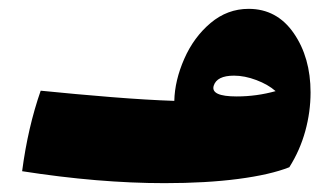

<svg xmlns="http://www.w3.org/2000/svg" viewBox="-20 -407 752 434"><path d="M682 -198Q682 -154 670 -110.5Q658 -67 634 -29Q591 -12 518.5 -2.5Q446 7 352 7Q203 7 30 -20Q43 -119 72 -202Q151 -194 232 -187.5Q313 -181 374 -179Q375 -225 396.5 -274Q418 -323 456 -355Q494 -387 542 -387Q606 -387 644 -332Q682 -277 682 -198ZM515 -189Q560 -189 603 -201Q586 -216 559.5 -226Q533 -236 509 -236Q470 -236 463 -213Q456 -189 515 -189Z"/></svg>

Font: Lalezar
Style: Regular
Weight: 400
Designer: Borna Izadpanah
Foundry: Borna Izadpanah
Version: Version 1.003